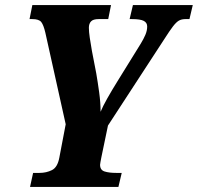

<svg xmlns="http://www.w3.org/2000/svg" viewBox="-20 -734 777 754"><path d="M98 0 110 -55H135Q162 -55 184 -66Q206 -77 213 -115L238 -246L158 -606Q151 -636 142 -647.5Q133 -659 107 -659H96L107 -714H416L405 -659H367Q346 -659 337.5 -650Q329 -641 329 -625Q329 -610 332.5 -586Q336 -562 341 -534L358 -446Q364 -411 369.5 -371Q375 -331 375 -295Q383 -315 401 -347Q419 -379 442 -416L533 -563Q544 -581 551 -597.5Q558 -614 558 -630Q558 -645 544.5 -652Q531 -659 499 -659H489L502 -714H737L724 -659H708Q693 -659 682.5 -653Q672 -647 659 -630Q646 -613 625 -580L404 -241L378 -116Q376 -104 374.5 -97.5Q373 -91 373 -87Q373 -66 391 -60.5Q409 -55 436 -55H458L445 0Z"/></svg>

Font: Noto Serif Condensed ExtraBold
Style: Italic
Weight: 800
Width: 3
Italic angle: -12°
Designer: Monotype Design Team
Foundry: Monotype Imaging Inc.
Version: Version 2.014; ttfautohint (v1.8.4.7-5d5b)